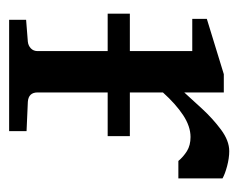

<svg xmlns="http://www.w3.org/2000/svg" viewBox="-72 -462 534 431"><g transform="rotate(90 195.5 -247.0)"><path d="M380.9 -379.9H341.8Q332.5 -391.1 319.6 -399.2Q306.6 -407.2 288.1 -407.2Q264.2 -407.2 239 -390.6Q213.9 -374 188 -345.2V-271H286.1V-221.2H188V-64Q188 -43.5 209 -42L274.9 -39.1V0H24.9V-38.1L74.2 -42Q83 -43 89.1 -48.8Q95.2 -54.7 95.2 -64V-221.2H11.2V-271H95.2V-411.1H22.9V-443.8L147 -481.9H188V-393.1Q202.6 -409.2 224.6 -433.1Q246.6 -457 271.5 -475.6Q296.4 -494.1 319.8 -494.1Q335.4 -494.1 353.5 -489.3Q371.6 -484.4 380.9 -479Z"/></g></svg>

Font: Charis
Style: Regular
Weight: 400
Designer: Walt Agee, Miriam Martin, Annie Olsen, Victor Gaultney, Lorna Priest, Alan Ward, Bob Hallissy, Martin Hosken, Sharon Cor
Foundry: SIL Global
Version: Version 7.000